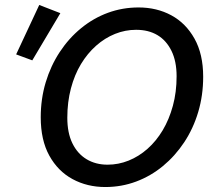

<svg xmlns="http://www.w3.org/2000/svg" viewBox="-20 -738 868 773"><path d="M404 15Q331 15 272 -17Q213 -49 178.5 -111.5Q144 -174 144 -266Q144 -340 164 -406.5Q184 -473 220.5 -528.5Q257 -584 306.5 -624.5Q356 -665 414.5 -686.5Q473 -708 538 -708Q611 -708 669.5 -676.5Q728 -645 763 -582.5Q798 -520 798 -429Q798 -354 778 -287Q758 -220 721.5 -165Q685 -110 636 -69.5Q587 -29 528 -7Q469 15 404 15ZM413 -75Q457 -75 498 -91.5Q539 -108 574 -139Q609 -170 635 -213.5Q661 -257 676 -312Q691 -367 691 -431Q691 -491 670.5 -533Q650 -575 614 -596.5Q578 -618 528 -618Q484 -618 443 -601.5Q402 -585 367 -554Q332 -523 306 -480Q280 -437 265.5 -382Q251 -327 251 -264Q251 -203 271.5 -161Q292 -119 328.5 -97Q365 -75 413 -75ZM110 -495 45 -519 138 -718 223 -685Z"/></svg>

Font: Ubuntu Sans Medium
Style: Italic
Weight: 500
Italic angle: -13.5°
Designer: Dalton Maag Ltd
Foundry: Dalton Maag Ltd
Version: Version 1.006